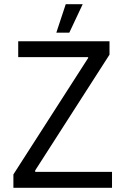

<svg xmlns="http://www.w3.org/2000/svg" viewBox="-20 -897 599 917"><path d="M44 0H515V-76H148V-83L503 -636V-700H67V-624H401V-620L44 -64ZM375 -877H294L249 -741H311Z"/></svg>

Font: Fixel Variable
Style: Regular
Weight: 100
Width: 3
Designer: AlfaBravo + MacPaw
Foundry: Kyrylo Tkachov, Marchela Mozhyna, Serhii Makarenko, Maria Weinstein, Zakhar Kryvoshyya
Version: Version 1.211